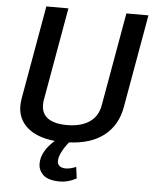

<svg xmlns="http://www.w3.org/2000/svg" viewBox="-61 -750 812 1023"><g transform="rotate(5 345.5 -238.5)"><path d="M691 -700 603 -202Q586 -105 516.5 -49.5Q447 6 329 11Q307 37 292.5 65.5Q278 94 278 115Q278 133 290.5 142Q303 151 323 151Q346 151 378 138L386 199Q341 223 299 223Q236 223 209 198Q182 173 182 137Q182 72 252 10Q156 0 104.5 -45Q53 -90 53 -162Q53 -174 57 -202L145 -700H263L175 -202Q173 -193 173 -176Q173 -129 207.5 -104.5Q242 -80 309 -80Q384 -80 429.5 -111Q475 -142 485 -202L573 -700Z"/></g></svg>

Font: KoHo SemiBold
Style: Italic
Weight: 600
Italic angle: -10°
Version: Version 1.000; ttfautohint (v1.6)